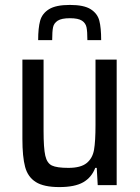

<svg xmlns="http://www.w3.org/2000/svg" viewBox="-20 -752 567 780"><path d="M71 -188V-510H157V-221Q157 -150 164 -119.5Q171 -89 191 -79.5Q211 -70 258 -70Q308 -70 332 -89.5Q356 -109 362 -143.5Q368 -178 368 -245V-510H454V0H377L373 -70H367Q352 -31 318 -11.5Q284 8 221 8Q158 8 125.5 -12.5Q93 -33 82 -74Q71 -115 71 -188ZM391 -589H335Q335 -624 331.5 -641Q328 -658 313 -668Q298 -678 264 -678Q230 -678 214.5 -668Q199 -658 195.5 -641Q192 -624 192 -589H135Q135 -638 143 -667.5Q151 -697 179 -714.5Q207 -732 264 -732Q321 -732 348.5 -714.5Q376 -697 383.5 -668Q391 -639 391 -589Z"/></svg>

Font: Saira Semi Condensed
Style: Regular
Weight: 400
Width: 4
Designer: Hector Gatti with collaboration of the Omnibus-Type team
Foundry: Omnibus-Type
Version: Version 1.001; ttfautohint (v1.8)